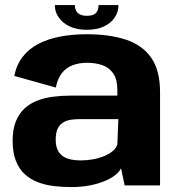

<svg xmlns="http://www.w3.org/2000/svg" viewBox="-20 -734 705 760"><path d="M262 6.5Q302 6.5 335.2 0Q368.5 -6.5 394.2 -17.2Q420 -28 436.5 -41.2Q453 -54.5 459 -68L473.5 0H613.5V-369.5Q613.5 -455.5 578.5 -505.5Q543.5 -555.5 478.5 -577Q413.5 -598.5 324 -598.5Q267 -598.5 218.2 -589.2Q169.5 -580 131.8 -560.2Q94 -540.5 69.8 -509.2Q45.5 -478 36.5 -433.5L201 -387.5Q208 -423.5 225.2 -445Q242.5 -466.5 268 -476Q293.5 -485.5 324.5 -485.5Q358.5 -485.5 385.8 -475.8Q413 -466 428.8 -442.5Q444.5 -419 444.5 -378.5V-355.5H257.5Q223.5 -355.5 190.5 -351.2Q157.5 -347 128.5 -336Q99.5 -325 77.5 -305Q55.5 -285 42.8 -253.8Q30 -222.5 30 -177Q30 -130 42.8 -97.5Q55.5 -65 78 -44.5Q100.5 -24 130 -12.8Q159.5 -1.5 193.2 2.5Q227 6.5 262 6.5ZM300 -99Q281 -99 263.2 -102.2Q245.5 -105.5 231.2 -114.2Q217 -123 208.8 -139.2Q200.5 -155.5 200.5 -182Q200.5 -208 208 -224Q215.5 -240 228.8 -248.5Q242 -257 259.5 -259.8Q277 -262.5 297 -262.5H448.5L444.5 -162.5Q440.5 -148.5 427 -136.8Q413.5 -125 393.2 -116.5Q373 -108 348.8 -103.5Q324.5 -99 300 -99ZM323 -616Q363 -616 391.2 -629.2Q419.5 -642.5 434.2 -664.8Q449 -687 449 -714H370Q370 -700.5 365.5 -691Q361 -681.5 350.8 -676.5Q340.5 -671.5 323 -671.5Q307.5 -671.5 297 -676.5Q286.5 -681.5 281.5 -691Q276.5 -700.5 276.5 -714H197Q197 -687 212.5 -664.8Q228 -642.5 256.2 -629.2Q284.5 -616 323 -616Z"/></svg>

Font: Anybody UltraCondensed Thin
Style: Bold
Weight: 700
Version: Version 1.111